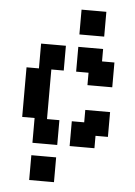

<svg xmlns="http://www.w3.org/2000/svg" viewBox="-59 -669 679 964"><g transform="rotate(5 281.0 -187.5)"><path d="M187.5 250H125V187.5V125H187.5H250V187.5V250ZM375 62.5H312.5V0V-62.5H375V-125H437.5H500V-62.5V0H437.5V62.5ZM187.5 62.5H125V0V-62.5H62.5V-125V-187.5V-250V-312.5H125V-375V-437.5H187.5H250V-375V-312.5H187.5V-250V-187.5V-125V-62.5H250V0V62.5ZM437.5 -250H375V-312.5H312.5V-375V-437.5H375H437.5V-375H500V-312.5V-250ZM375 -500H312.5V-562.5V-625H375H437.5V-562.5V-500Z"/></g></svg>

Font: PixelArmy
Style: Medium
Weight: 500
Version: Version 001.000